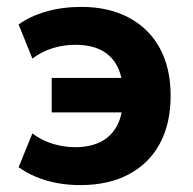

<svg xmlns="http://www.w3.org/2000/svg" viewBox="-20 -526 560 557"><path d="M213 11Q178 11 145.5 5Q113 -1 84.5 -13Q56 -25 34 -41L74 -139Q100 -119 132.5 -109Q165 -99 198 -99Q239 -99 269 -113Q299 -127 316.5 -156Q334 -185 336 -228L343 -200H130V-300H343L336 -268Q334 -311 317 -339.5Q300 -368 270.5 -382Q241 -396 198 -396Q164 -396 132 -386Q100 -376 74 -356L34 -455Q67 -479 114 -492.5Q161 -506 216 -506Q295 -506 353.5 -475Q412 -444 443.5 -386.5Q475 -329 475 -248Q475 -168 444 -110Q413 -52 354 -20.5Q295 11 213 11Z"/></svg>

Font: Nunito Sans 10pt SemiCondensed ExtraBold
Style: Regular
Weight: 800
Width: 4
Designer: Vernon Adams
Foundry: Vernon Adams
Version: Version 3.101;gftools[0.9.27]